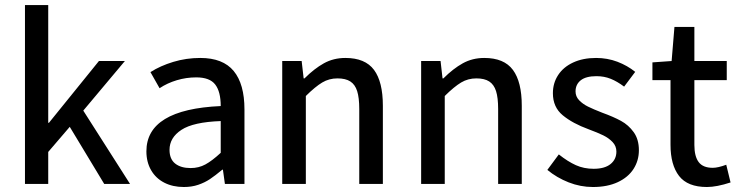

<svg xmlns="http://www.w3.org/2000/svg" viewBox="-20 -730 2933 762"><path d="M171.4 -710V-242.7H174.3L372.6 -487.8H475.6L310.5 -291L496.1 0H393.6L256.8 -226.6L171.4 -127V0H79.1V-710Z M758.8 -422.9Q719.2 -422.9 681.6 -411.6Q644 -400.4 613.3 -379.9L577.1 -443.8Q616.2 -468.8 667.7 -484.4Q719.2 -500 774.9 -500Q864.7 -500 907.5 -448.2Q950.2 -396.5 950.2 -295.4V0H872.6L864.7 -56.6H862.3Q833.5 -32.7 813 -19Q792.5 -5.4 766.8 3.4Q741.2 12.2 709.5 12.2Q665.5 12.2 631.8 -5.1Q598.1 -22.5 579.6 -54.7Q561 -86.9 561 -129.4Q561 -295.9 856 -309.1Q856 -366.2 834.2 -394.5Q812.5 -422.9 758.8 -422.9ZM856 -123.5V-249.5Q747.1 -245.6 700 -214.6Q652.8 -183.6 652.8 -135.3Q652.8 -98.6 675.3 -80.8Q697.8 -63 736.8 -63Q768.6 -63 795.2 -77.4Q821.8 -91.8 856 -123.5Z M1177.2 -487.8 1185.1 -418.9H1188.5Q1227.1 -457.5 1265.4 -478.8Q1303.7 -500 1350.6 -500Q1429.2 -500 1464.4 -452.6Q1499.5 -405.3 1499.5 -310.1V0H1405.8V-297.4Q1405.8 -342.3 1397.5 -368.4Q1389.2 -394.5 1370.4 -406.7Q1351.6 -418.9 1319.3 -418.9Q1286.1 -418.9 1258.8 -402.6Q1231.4 -386.2 1193.8 -349.1V0H1100.1V-487.8Z M1728.5 -487.8 1736.3 -418.9H1739.7Q1778.3 -457.5 1816.7 -478.8Q1855 -500 1901.9 -500Q1980.5 -500 2015.6 -452.6Q2050.8 -405.3 2050.8 -310.1V0H1957V-297.4Q1957 -342.3 1948.7 -368.4Q1940.4 -394.5 1921.6 -406.7Q1902.8 -418.9 1870.6 -418.9Q1837.4 -418.9 1810.1 -402.6Q1782.7 -386.2 1745.1 -349.1V0H1651.4V-487.8Z M2335.9 -60.1Q2379.9 -60.1 2403.1 -78.9Q2426.3 -97.7 2426.3 -128.4Q2426.3 -150.4 2411.1 -166.3Q2396 -182.1 2374 -192.9Q2352.1 -203.6 2316.4 -216.8Q2252.4 -240.2 2213.4 -272.5Q2174.3 -304.7 2174.3 -359.9Q2174.3 -400.4 2195.1 -432.1Q2215.8 -463.9 2254.6 -481.9Q2293.5 -500 2345.7 -500Q2390.6 -500 2430.4 -484.9Q2470.2 -469.7 2501 -444.8L2457 -386.2Q2429.7 -406.7 2403.8 -417.2Q2377.9 -427.7 2347.2 -427.7Q2305.7 -427.7 2284.9 -411.4Q2264.2 -395 2264.2 -367.2Q2264.2 -347.2 2278.3 -332.3Q2292.5 -317.4 2313.7 -306.9Q2335 -296.4 2370.1 -282.7Q2414.6 -266.6 2444.6 -250.2Q2474.6 -233.9 2495.1 -205.3Q2515.6 -176.8 2515.6 -133.8Q2515.6 -92.8 2494.4 -59.6Q2473.1 -26.4 2431.9 -7.1Q2390.6 12.2 2333 12.2Q2283.7 12.2 2236.6 -6.3Q2189.5 -24.9 2152.3 -55.7L2197.8 -117.2Q2233.4 -88.9 2265.4 -74.5Q2297.4 -60.1 2335.9 -60.1Z M2569.3 -412.1V-482.4L2645.5 -487.8L2656.7 -623H2735.8V-487.8H2864.3V-412.1H2735.8V-154.8Q2735.8 -109.4 2752.9 -86.7Q2770 -64 2808.6 -64Q2829.6 -64 2862.3 -76.2L2879.4 -5.9Q2824.2 12.2 2785.6 12.2Q2709 12.2 2675 -31.7Q2641.1 -75.7 2641.1 -155.3V-412.1Z"/></svg>

Font: Varta SemiBold
Style: Regular
Weight: 600
Designer: Joana Correia, Viktoriya Grabowska, Eben Sorkin
Foundry: Sorkin Type
Version: Version 1.003; ttfautohint (v1.3) -l 8 -r 24 -G 200 -x 12 -H